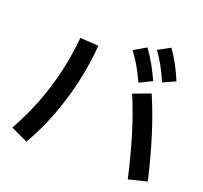

<svg xmlns="http://www.w3.org/2000/svg" viewBox="-147 -1025 1294 1225"><g transform="rotate(20 500.0 -412.5)"><path d="M840 30Q805 -124 766.5 -251Q728 -378 679 -494L796 -537Q846 -421 886.5 -291.5Q927 -162 965 -1ZM35 -29Q95 -136 138.5 -248Q182 -360 209 -477Q236 -594 247 -715L372 -707Q362 -578 333.5 -452Q305 -326 259.5 -206Q214 -86 150 25ZM693 -573Q668 -628 643 -671Q618 -714 587 -756L670 -804Q702 -761 727.5 -715Q753 -669 778 -615ZM834 -626Q810 -682 786 -725.5Q762 -769 732 -810L814 -855Q846 -811 870.5 -765Q895 -719 918 -664Z"/></g></svg>

Font: M PLUS 1 Thin SemiBold
Style: Regular
Weight: 600
Version: Version 1.001